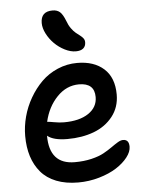

<svg xmlns="http://www.w3.org/2000/svg" viewBox="-59 -865 726 973"><g transform="rotate(-5 304.0 -379.0)"><path d="M345.2 -602.1Q318.4 -602.1 289.1 -616.9Q259.8 -631.8 237.1 -654.5Q214.4 -677.2 199.7 -705.8Q185.1 -734.4 185.1 -759.8Q185.1 -818.8 245.1 -818.8Q268.1 -818.8 282.5 -806.4Q296.9 -793.9 310.1 -759.8Q317.9 -737.8 329.6 -721.4Q341.3 -705.1 352.5 -696Q363.8 -687 373.8 -679.4Q383.8 -671.9 389.9 -663.6Q396 -655.3 396 -644Q396 -624 383.1 -613Q370.1 -602.1 345.2 -602.1ZM299.8 61Q236.3 61 188.2 42Q140.1 22.9 110.6 -12Q81.1 -46.9 66.4 -93.3Q51.8 -139.6 51.8 -196.8Q51.8 -245.6 64.9 -294.9Q78.1 -344.2 103.8 -388.7Q129.4 -433.1 164.3 -467.8Q199.2 -502.4 246.6 -522.7Q293.9 -543 346.2 -543Q431.6 -543 481.9 -497.6Q532.2 -452.1 532.2 -366.2Q532.2 -301.8 495.4 -254.9Q458.5 -208 398.7 -185.5Q338.9 -163.1 264.2 -163.1Q192.9 -163.1 162.1 -189Q162.1 -43 291 -43Q337.4 -43 376.2 -52.2Q415 -61.5 439.2 -75Q463.4 -88.4 482.2 -101.8Q501 -115.2 516.4 -124.5Q531.7 -133.8 543.9 -133.8Q574.2 -133.8 574.2 -97.2Q574.2 -71.3 552.5 -43.5Q530.8 -15.6 494.6 7.6Q458.5 30.8 406.7 45.9Q355 61 299.8 61ZM170.9 -258.8Q177.7 -258.8 204.6 -253.9Q231.4 -249 253.9 -249Q333 -249 378.9 -280Q424.8 -311 424.8 -362.8Q424.8 -434.1 346.2 -434.1Q282.2 -434.1 234.1 -384Q186 -334 168.9 -258.8Z"/></g></svg>

Font: Shantell Sans Irregular Bouncy
Style: Regular
Weight: 500
Designer: Stephen Nixon, Anya Danilova, Shantell Martin
Foundry: Arrow Type
Version: Version 1.006;[9816181b4]